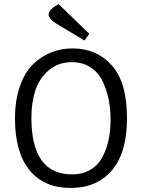

<svg xmlns="http://www.w3.org/2000/svg" viewBox="-20 -916 701 948"><path d="M607 -331Q607 -163 533 -75.5Q459 12 328 12Q198 12 126 -75.5Q54 -163 54 -331Q54 -423 79 -492.5Q104 -562 145.5 -601Q187 -640 235.5 -658.5Q284 -677 338 -677Q457 -677 532 -593.5Q607 -510 607 -331ZM135 -334Q135 -55 336 -55Q388 -55 426.5 -78Q465 -101 486 -141Q507 -181 516.5 -227.5Q526 -274 526 -328Q526 -377 517 -422.5Q508 -468 488 -512Q468 -556 428.5 -582.5Q389 -609 335 -609Q266 -609 219 -567.5Q172 -526 153.5 -466.5Q135 -407 135 -334ZM269 -896 421 -749 397 -716Q257 -800 252 -803Q220 -826 220 -845Q220 -868 269 -896Z"/></svg>

Font: BreeCF
Style: Light
Weight: 300
Designer: Veronika Burian, Jos Scaglione
Foundry: TypeTogether
Version: Version 0.0.2